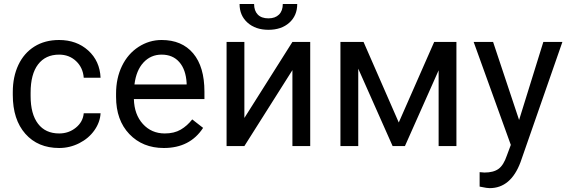

<svg xmlns="http://www.w3.org/2000/svg" viewBox="-20 -741 2885 974"><path d="M280.3 -64C233.7 -64 197.9 -80.4 172.9 -113.3C147.8 -146.2 135.3 -193 135.3 -253.9V-271C135.3 -333.5 147.9 -381.3 173.1 -414.3C198.3 -447.3 233.9 -463.9 279.8 -463.9C314 -463.9 342.7 -452.9 366 -430.9C389.2 -408.9 402.2 -380.9 404.8 -346.7H490.2C487.6 -403.3 466.7 -449.4 427.5 -484.9C388.3 -520.3 339 -538.1 279.8 -538.1C231.6 -538.1 189.9 -527 154.5 -504.9C119.2 -482.7 92.1 -451.7 73.2 -411.6C54.4 -371.6 44.9 -325.8 44.9 -274.4V-259.3C44.9 -175.9 66.2 -110.3 108.6 -62.3C151.1 -14.2 208.3 9.8 280.3 9.8C316.1 9.8 350 1.6 382.1 -14.6C414.1 -30.9 439.8 -52.7 459 -80.1C478.2 -107.4 488.6 -136.2 490.2 -166.5H404.8C402.2 -137.2 388.8 -112.8 364.7 -93.3C340.7 -73.7 312.5 -64 280.3 -64Z M811 9.8C899.6 9.8 966 -24.3 1010.3 -92.3L955.1 -135.3C938.5 -113.8 919.1 -96.5 897 -83.5C874.8 -70.5 847.8 -64 815.9 -64C771 -64 734 -80 704.8 -112.1C675.7 -144.1 660.5 -186.2 659.2 -238.3H1017.1V-275.9C1017.1 -360.2 998 -425 960 -470.2C921.9 -515.5 868.5 -538.1 799.8 -538.1C757.8 -538.1 718.8 -526.4 682.9 -503.2C646.9 -479.9 618.9 -447.7 598.9 -406.5C578.9 -365.3 568.8 -318.5 568.8 -266.1V-249.5C568.8 -170.7 591.3 -107.8 636.2 -60.8C681.2 -13.8 739.4 9.8 811 9.8ZM799.8 -463.9C837.6 -463.9 867.5 -451.3 889.6 -426C911.8 -400.8 924.2 -365.2 926.8 -319.3V-312.5H662.1C668 -360.4 683.3 -397.5 708 -424.1C732.7 -450.6 763.3 -463.9 799.8 -463.9Z M1463.4 -528.3 1219.7 -142.6V-528.3H1129.4V0H1219.7L1463.4 -385.3V0H1553.7V-528.3ZM1487.8 -720.7H1414.6C1414.6 -697.6 1408.1 -679.7 1395.3 -667C1382.4 -654.3 1364.6 -647.9 1341.8 -647.9C1318 -647.9 1300 -654.4 1287.6 -667.2C1275.2 -680.1 1269 -697.9 1269 -720.7H1195.3C1195.3 -681.6 1208.8 -650.1 1235.8 -626C1262.9 -601.9 1298.2 -589.8 1341.8 -589.8C1385.4 -589.8 1420.7 -601.8 1447.5 -625.7C1474.4 -649.7 1487.8 -681.3 1487.8 -720.7Z M2002.9 -119.6 1824.2 -528.3H1707V0H1797.4V-392.6L1971.7 0H2034.2L2205.1 -384.3V0H2295.4V-528.3H2182.6Z M2613.3 -132.3 2481.4 -528.3H2382.8L2571.3 -5.9L2551.3 47.9C2540.2 80.7 2526.1 103.4 2509 115.7C2491.9 128.1 2468.1 134.3 2437.5 134.3L2413.1 132.3V205.6L2446.8 211.9L2463.9 213.4C2535.5 213.4 2587.7 169.4 2620.6 81.5L2833 -528.3H2736.3Z"/></svg>

Font: Roboto1
Style: rg
Weight: 400
Designer: Google
Version: Version 2.137; 2017